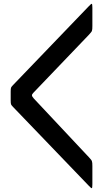

<svg xmlns="http://www.w3.org/2000/svg" viewBox="-20 -804 540 1006"><path d="M50 -242Q40 -252 38 -257Q36 -262 36 -278V-324Q36 -340 38 -345Q40 -350 50 -360L445 -771Q458 -785 461 -784Q464 -783 464 -763V-668Q464 -658 463.5 -652Q463 -646 461.5 -642Q460 -638 456 -633.5Q452 -629 446 -622L155 -318Q147 -310 147.5 -304Q148 -298 157 -288L446 20Q453 28 456.5 32Q460 36 461.5 40.5Q463 45 463.5 50.5Q464 56 464 66V161Q464 181 461 182Q458 183 445 169Z"/></svg>

Font: NanumGothicCoding
Style: Bold
Weight: 700
Monospace: yes
Designer: Kwon Bruce; Nicolas Noh; Sung-woo Choi; Go-un Cha; Soo-hyun Park;
Foundry: NHN Corporation
Version: Version 2.000;PS 1;hotconv 1.0.49;makeotf.lib2.0.14853